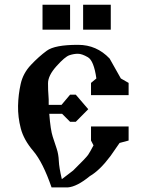

<svg xmlns="http://www.w3.org/2000/svg" viewBox="-20 -713 625 820"><path d="M335 -692.9H453.1V-586.4H335ZM161.6 -692.9H279.3V-586.4H161.6ZM188 -265.1H242.7L279.3 -308.6H303.7L356.9 -246.6L303.7 -192.9H279.3L245.1 -227.1H190.4Q195.8 -157.2 205.3 -128.9Q214.8 -100.6 222.4 -77.1Q230 -53.7 231.2 -25.6Q232.4 2.4 244.1 52.2L292.5 15.1Q347.7 -39.1 356.2 -51.5Q364.7 -64 379.4 -92.3L368.7 -112.8V-172.9H529.3V-112.8L490.7 -102.5L452.1 -46.9Q406.2 14.6 363.8 39.1Q308.6 84.5 269.5 87.4H200.2Q163.1 -20 122.3 -67.9Q81.5 -115.7 68.8 -164.3Q56.2 -212.9 57.1 -261Q58.1 -309.1 68.4 -354.7Q78.6 -400.4 112.1 -435.8Q145.5 -471.2 179.7 -496.3Q213.9 -521.5 312 -521.5H314Q392.6 -521.5 448.2 -462.9L496.1 -377.9L529.3 -358.9V-306.6H368.7V-358.9L391.6 -377.9Q380.9 -453.6 355.5 -468.5Q330.1 -483.4 312.7 -483.4Q295.4 -483.4 276.4 -477.1Q257.3 -470.7 221.2 -430.4Q185.1 -390.1 185.1 -357.4Q185.1 -324.7 186.8 -307.6Q188.5 -290.5 188 -265.1Z"/></svg>

Font: Panteley
Style: Regular
Weight: 500
Designer: Kalashnikov Yuriy
Foundry: Øêîëà ïàâà èìåíè ñâÿòîãî àâíîàïîñòîëüíîãî Âëàäèìèà
Version: Version 1.80 April 12, 2018